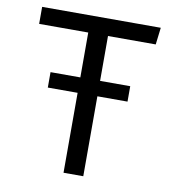

<svg xmlns="http://www.w3.org/2000/svg" viewBox="-78 -758 757 828"><g transform="rotate(10 300.0 -344.0)"><path d="M124.5 -350V-417.5H473.5V-350ZM341.5 -614V0H255V-614H40V-688.5H559.5L550.5 -614Z"/></g></svg>

Font: Fast_Mono
Style: Regular
Weight: 400
Monospace: yes
Designer: Carrois Corporate, Edenspiekermann AG, Nikita Prokopov
Foundry: Carrois Corporate, Edenspiekermann AG, Nikita Prokopov
Version: Version 5.002